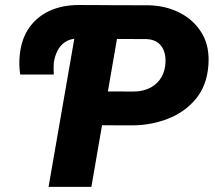

<svg xmlns="http://www.w3.org/2000/svg" viewBox="-20 -731 840 751"><path d="M384.8 -578.6 280.8 -580.1Q252.9 -579.1 234.1 -566.2Q215.3 -553.2 204.6 -532Q193.8 -510.7 190.4 -484.9Q189.5 -473.6 189.7 -462.2Q189.9 -450.7 190.4 -439.5H59.1Q56.2 -458 55.7 -476.3Q55.2 -494.6 57.1 -513.7Q63 -578.1 94 -622.3Q125 -666.5 174.8 -689Q224.6 -711.4 287.6 -711.4L408.2 -710.9ZM496.6 -240.7 315.9 -241.2 339.4 -373.5 502.4 -373Q534.2 -373 560.3 -384.3Q586.4 -395.5 603.8 -417.7Q621.1 -439.9 626 -472.2Q629.9 -499.5 624 -522.9Q618.2 -546.4 601.3 -561.3Q584.5 -576.2 554.7 -578.1L437.5 -578.6L337.4 0H169.9L293.5 -710.9L560.1 -710.4Q629.4 -709 684.8 -680.2Q740.2 -651.4 770.8 -598.9Q801.3 -546.4 794.9 -473.1Q788.6 -394.5 744.9 -342.8Q701.2 -291 635.3 -265.9Q569.3 -240.7 496.6 -240.7Z"/></svg>

Font: Roboto Black
Style: Italic
Weight: 900
Italic angle: -12°
Designer: Christian Robertson
Foundry: Google
Version: Version 3.0; 2020